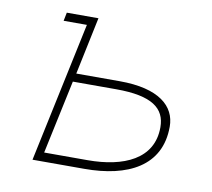

<svg xmlns="http://www.w3.org/2000/svg" viewBox="-65 -603 745 675"><g transform="rotate(10 308.0 -265.0)"><path d="M92 0H277C432 0 547 -57 547 -198C547 -271 487 -325 346 -325H191L234 -530H121L115 -500H198ZM128 -32 184 -295H339C467 -295 515 -258 515 -190C515 -76 411 -32 283 -32Z"/></g></svg>

Font: Geist Thin
Style: Italic
Weight: 100
Italic angle: -12°
Designer: Basement.studio, Andrés Briganti, Mateo Zaragoza
Foundry: Basement.studio, Vercel, Andrés Briganti, Guido Ferreyra, Mateo Zaragoza
Version: Version 1.500